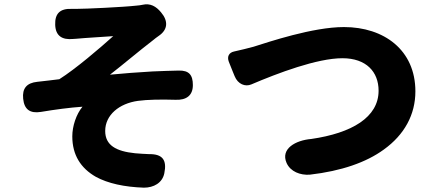

<svg xmlns="http://www.w3.org/2000/svg" viewBox="-20 -804 2000 887"><path d="M685 -474C618 -470 549 -465 488 -459C549 -506 619 -566 688 -619C695 -625 703 -631 713 -638C756 -667 758 -707 724 -747C701 -775 674 -790 639 -782C631 -780 621 -779 610 -778C548 -771 374 -763 333 -763C325 -763 318 -763 311 -763C258 -765 233 -742 235 -689C237 -638 267 -619 318 -624C324 -624 329 -625 333 -625C372 -629 465 -634 503 -637C443 -583 330 -486 254 -438C224 -434 187 -430 152 -426C104 -421 82 -396 87 -348C92 -298 119 -279 169 -287C235 -298 302 -307 361 -311C332 -276 314 -221 314 -174C314 -88 353 -27 423 13C478 43 554 60 645 63C690 63 730 41 739 -3C752 -65 731 -93 668 -92C647 -93 625 -94 604 -96C516 -105 466 -133 466 -199C466 -273 531 -326 617 -338C661 -344 724 -345 791 -343C840 -341 871 -362 871 -411C871 -458 853 -479 806 -478C768 -477 727 -476 685 -474Z M1753 -113C1849 -182 1899 -275 1899 -382C1899 -573 1754 -679 1569 -679C1425 -679 1221 -610 1151 -588C1126 -581 1092 -573 1061 -566C1038 -561 1028 -543 1037 -519L1055 -474L1064 -452C1079 -415 1113 -402 1141 -414C1263 -466 1445 -535 1562 -535C1672 -535 1729 -472 1729 -385C1729 -262 1605 -189 1418 -162C1346 -156 1275 -117 1304 -51C1322 -11 1367 6 1411 3C1558 -14 1672 -54 1753 -113Z"/></svg>

Font: GenSenRounded2 TW H
Style: Regular
Weight: 900
Version: Version 2.100;PS 2.1;hotconv 16.6.51;makeotf.lib2.5.65220 DE